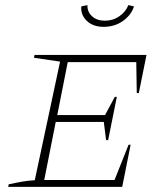

<svg xmlns="http://www.w3.org/2000/svg" viewBox="-20 -731 653 751"><path d="M12 0 14 -10Q41 -16 66.5 -20.5Q92 -25 116 -26L215 -490L113 -505L115 -516H553L523 -367H515L513 -488H245L204 -281H391L429 -352H437L403 -183H395L386 -254H198L153 -27H428L483 -165H491L458 0ZM385 -626Q344 -626 319.5 -649.5Q295 -673 298 -706L322 -711Q321 -685 340 -667.5Q359 -650 390 -650Q422 -650 447 -667.5Q472 -685 482 -711L504 -706Q494 -673 461.5 -649.5Q429 -626 385 -626Z"/></svg>

Font: Piazzolla SC Thin
Style: Italic
Weight: 100
Italic angle: -11.3°
Designer: Juan Pablo del Peral
Foundry: Huerta Tipografica
Version: Version 1.330